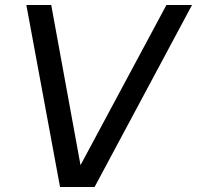

<svg xmlns="http://www.w3.org/2000/svg" viewBox="-20 -745 785 765"><path d="M643.1 -725.1H745.1L356.9 0H219.2L85 -725.1H184.1L300.8 -86.9Z"/></svg>

Font: Stilu
Style: Italic
Weight: 400
Italic angle: -10°
Designer: Genilson Lima Santos
Foundry: Genilson Lima Santos
Version: Version 1.200;PS 001.200;hotconv 1.0.88;makeotf.lib2.5.64775